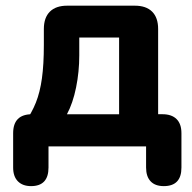

<svg xmlns="http://www.w3.org/2000/svg" viewBox="-20 -510 670 669"><path d="M88.2 138.5Q59 138.5 42.4 121.8Q25.8 105 25.8 73.8V-45.8Q25.8 -112 92 -112H151.8L65.5 -81.5Q90.5 -116 105 -152.5Q119.5 -189 126.1 -237.1Q132.8 -285.2 132.8 -353.5V-409Q132.8 -448.5 153.8 -469.4Q174.8 -490.2 214 -490.2H449.8Q489.2 -490.2 510.1 -469.4Q531 -448.5 531 -409V-44.2L463.2 -112H546Q578 -112 595.1 -95.2Q612.2 -78.5 612.2 -45.8V73.8Q612.2 138.5 550.8 138.5Q520.5 138.5 504.8 121.8Q489 105 489 73.8V0H149V73.8Q149 138.5 88.2 138.5ZM213.2 -111.8H395V-379.2H256.2V-317Q256.2 -260 245.1 -205.2Q234 -150.5 213.2 -111.8Z"/></svg>

Font: Nunito ExtraLight
Style: Regular
Weight: 200
Designer: Vernon Adams
Foundry: Vernon Adams
Version: Version 3.602;April 4, 2023;FontCreator 14.0.0.2856 64-bit